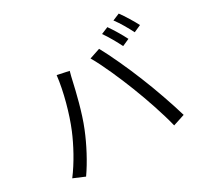

<svg xmlns="http://www.w3.org/2000/svg" viewBox="-167 -1041 1334 1270"><g transform="rotate(-30 500.0 -406.0)"><path d="M765 -779 712 -757C739 -719 773 -659 793 -618L847 -642C827 -683 790 -744 765 -779ZM875 -819 822 -797C851 -759 883 -703 905 -659L959 -683C940 -720 902 -783 875 -819ZM218 -301C183 -217 127 -112 64 -29L149 7C205 -73 259 -176 296 -268C338 -370 373 -518 387 -581C391 -602 399 -631 405 -653L316 -672C303 -556 261 -404 218 -301ZM710 -339C752 -232 798 -97 823 5L912 -24C886 -114 833 -267 792 -366C750 -472 686 -610 646 -682L565 -655C609 -581 670 -442 710 -339Z"/></g></svg>

Font: Microsoft YaHei
Style: Regular
Weight: 400
Designer: Ryoko NISHIZUKA 西塚涼子 (kana, bopomofo & ideographs); Paul D. Hunt (Latin, Greek & Cyrillic); Sandoll Communications 산돌커뮤니
Foundry: Adobe
Version: Version 2.001;hotconv 1.0.111;makeotfexe 2.5.65597